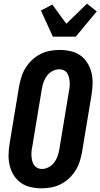

<svg xmlns="http://www.w3.org/2000/svg" viewBox="-20 -1014 545 1042"><path d="M206 8Q176 8 147 1.5Q118 -5 94.5 -21Q71 -37 55.5 -61.5Q40 -86 33 -114Q26 -142 26.5 -172.5Q27 -203 32 -234L84 -548Q89 -574 97 -599Q105 -624 120 -647.5Q135 -671 155.5 -690Q176 -709 200 -721Q224 -733 250.5 -738Q277 -743 303 -743Q333 -743 362.5 -736.5Q392 -730 415 -714Q438 -698 453.5 -673.5Q469 -649 476 -621Q483 -593 482.5 -562.5Q482 -532 477 -501L425 -187Q420 -161 412 -136Q404 -111 389 -87.5Q374 -64 353.5 -45Q333 -26 309 -14Q285 -2 258.5 3Q232 8 206 8ZM207 -97Q226 -97 244 -106.5Q262 -116 274 -132Q286 -148 292.5 -166.5Q299 -185 302 -204L354 -518Q357 -531 358 -544Q359 -557 358 -570Q357 -583 354 -595Q351 -607 344.5 -617Q338 -627 326.5 -632.5Q315 -638 302 -638Q283 -638 265 -628.5Q247 -619 235 -603Q223 -587 216.5 -568.5Q210 -550 207 -531L155 -217Q152 -204 151 -191Q150 -178 151 -165Q152 -152 155 -140Q158 -128 165 -118Q172 -108 183 -102.5Q194 -97 207 -97ZM267 -815 202 -957 264 -989 340 -885 452 -994 505 -952 391 -815Z"/></svg>

Font: Iosevka Extrabold
Style: Italic
Weight: 800
Italic angle: -9°
Monospace: yes
Designer: Belleve Invis
Foundry: Belleve Invis
Version: Version 32.5.0; ttfautohint (v1.8.4)